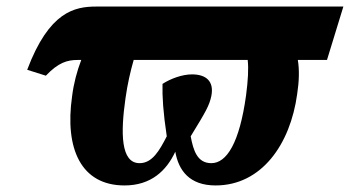

<svg xmlns="http://www.w3.org/2000/svg" viewBox="-20 -556 1068 586"><path d="M120 -325C158 -365 185 -373 217 -373H228C215 -339 205 -302 200 -262C177 -101 228 10 360 10C441 10 488 -35 515 -93C525 -36 558 10 638 10C778 10 866 -115 887 -269C893 -308 894 -343 889 -373H978L1028 -536H274C208 -536 130 -521 63 -343ZM625 -58C582 -58 570 -97 562 -140C608 -215 619 -234 625 -263C634 -308 609 -329 566 -329C536 -329 501 -316 476 -300C475 -261 478 -213 489 -140C467 -97 445 -58 406 -58C348 -58 348 -151 363 -256C369 -299 378 -338 388 -373H736C739 -346 737 -311 731 -265C711 -120 672 -58 625 -58Z"/></svg>

Font: Noto Serif Condensed Black
Style: Italic
Weight: 900
Width: 3
Italic angle: -12°
Designer: Monotype Design Team
Foundry: Monotype Imaging Inc.
Version: Version 2.013